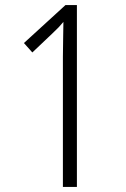

<svg xmlns="http://www.w3.org/2000/svg" viewBox="-20 -734 493 754"><path d="M227 0V-511Q227 -548 228 -585Q229 -622 229 -648Q220 -637 210.5 -627Q201 -617 185 -602L107 -528L74 -565L237 -714H282V0Z"/></svg>

Font: Noto Sans Gurmukhi UI Condensed Light
Style: Regular
Weight: 300
Width: 3
Designer: Jelle Bosma - Monotype Design Team
Foundry: Monotype Imaging Inc.
Version: Version 2.004; ttfautohint (v1.8.4.7-5d5b)